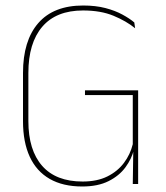

<svg xmlns="http://www.w3.org/2000/svg" viewBox="-20 -668 602 697"><path d="M278.5 9Q208.5 9 160.5 -18.5Q112.5 -46 88 -99Q63.5 -152 63.5 -228V-403Q63.5 -520.5 119 -584.2Q174.5 -648 282 -648Q327 -648 362.5 -638.8Q398 -629.5 424.2 -615.2Q450.5 -601 467.5 -586.5L470.5 -565.5Q438.5 -591.5 392 -610.8Q345.5 -630 281.5 -630Q184 -630 133.5 -571Q83 -512 83 -403V-228.5Q83 -123 133 -66Q183 -9 280 -9Q332.5 -9 369.8 -27.5Q407 -46 430 -76.8Q453 -107.5 462 -144.5V-333L470 -323H288.5V-340H481.5V-123.5L466 -124.5Q458 -91.5 435.5 -60.8Q413 -30 374.2 -10.5Q335.5 9 278.5 9ZM464 -132.5H481.5V0H462Z"/></svg>

Font: Anek Telugu Thin
Style: Regular
Weight: 250
Version: Version 1.003